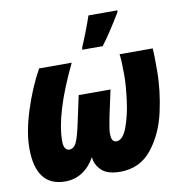

<svg xmlns="http://www.w3.org/2000/svg" viewBox="-85 -844 882 933"><g transform="rotate(-10 356.0 -377.5)"><path d="M18 -179Q18 -257 50.5 -360.5Q83 -464 132 -553H293Q181 -321 181 -185Q181 -162 188.5 -150.5Q196 -139 208 -139Q231 -139 243.5 -165Q256 -191 270 -257L299 -392H456L427 -257Q416 -200 416 -184Q416 -160 422 -149.5Q428 -139 441 -139Q473 -139 494 -195.5Q515 -252 524.5 -325.5Q534 -399 534 -450Q534 -522 529 -553H693Q695 -527 695 -448Q695 -345 671.5 -240.5Q648 -136 589.5 -63Q531 10 434 10Q370 10 341 -19Q312 -48 310 -84Q285 -39 247.5 -14.5Q210 10 163 10Q18 10 18 -179ZM357 -620Q366 -639 384.5 -687Q403 -735 413 -765H556L554 -755Q492 -653 455 -606H354Z"/></g></svg>

Font: Noto Sans UI CondBlack
Style: Italic
Weight: 900
Width: 3
Italic angle: -12°
Designer: Monotype Design Team
Foundry: Monotype Imaging Inc.
Version: Version 1.001